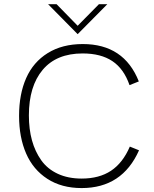

<svg xmlns="http://www.w3.org/2000/svg" viewBox="-20 -912 754 938"><path d="M359.4 -745.1 214.8 -891.6H256.3L359.4 -786.1L463.4 -891.6H504.4ZM378.9 6.8Q281.2 6.8 211.7 -38.1Q142.1 -83 107.7 -161.9Q73.2 -240.7 73.2 -346.2Q73.2 -452.1 107.9 -530.5Q142.6 -608.9 213.4 -652.8Q284.2 -696.8 384.3 -696.8Q585.9 -696.8 658.2 -514.2L612.8 -496.1Q585 -576.2 528.8 -613.5Q472.7 -650.9 383.8 -650.9Q255.9 -650.9 188.5 -570.8Q121.1 -490.7 121.1 -348.1Q121.1 -281.2 136.2 -226.3Q151.4 -171.4 181.6 -128.9Q211.9 -86.4 262.2 -63Q312.5 -39.6 378.9 -39.6Q464.8 -39.6 522.5 -77.9Q580.1 -116.2 614.3 -195.8L659.2 -177.7Q577.1 6.8 378.9 6.8Z"/></svg>

Font: HK Grotesk Light Legacy
Style: Regular
Weight: 300
Designer: Alfredo Marco Pradil
Foundry: Hanken Design Co.
Version: Version 2.022;PS 002.022;hotconv 1.0.88;makeotf.lib2.5.64775